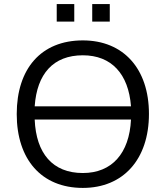

<svg xmlns="http://www.w3.org/2000/svg" viewBox="-20 -912 812 941"><path d="M62 -353C62 -131 183 9 386 9C584 9 710 -131 710 -354C710 -575 585 -714 386 -714C181 -714 62 -575 62 -353ZM432 -806H518V-892H432ZM258 -806H344V-892H258ZM150 -326H622C614 -160 528 -64 386 -64C238 -64 157 -160 150 -326ZM150 -391C161 -550 241 -641 386 -641C526 -641 610 -550 622 -391Z"/></svg>

Font: Poppy and Pepper
Style: Regular
Weight: 400
Designer: Thy Ha
Foundry: Thy Ha
Version: Version 0.001;Glyphs 3.2 (3227)